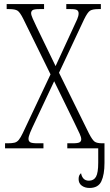

<svg xmlns="http://www.w3.org/2000/svg" viewBox="-20 -734 543 950"><path d="M5 0V-25H18Q39 -25 51.5 -28Q64 -31 73 -42Q82 -53 93 -76L230 -366L95 -641Q79 -673 67 -681Q55 -689 25 -689H13V-714H198V-689H175Q148 -689 141 -683.5Q134 -678 134 -669Q134 -660 141.5 -643Q149 -626 160 -603L255 -407L345 -602Q355 -623 362 -639Q369 -655 369 -668Q369 -678 362 -683.5Q355 -689 330 -689H308V-714H479V-689H467Q438 -689 425.5 -681Q413 -673 396 -638L272 -374L420 -74Q437 -41 448.5 -33Q460 -25 486 -25H497V72Q497 130 481.5 163Q466 196 423 196Q400 196 384.5 184.5Q369 173 369 152Q369 141 372 134.5Q375 128 381 123Q384 140 393.5 150Q403 160 420 160Q444 160 455 140.5Q466 121 466 71V0H313V-25H339Q366 -25 374 -30Q382 -35 382 -45Q382 -55 374.5 -71.5Q367 -88 349 -125L248 -332L159 -143Q137 -97 129 -77.5Q121 -58 121 -47Q121 -36 129 -30.5Q137 -25 166 -25H195V0Z"/></svg>

Font: Noto Serif Condensed ExtraLight
Style: Regular
Weight: 200
Width: 3
Designer: Monotype Design Team
Foundry: Monotype Imaging Inc.
Version: Version 2.013; ttfautohint (v1.8.4.7-5d5b)